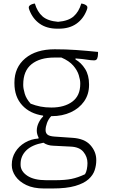

<svg xmlns="http://www.w3.org/2000/svg" viewBox="-20 -821 640 1091"><path d="M189 -79Q189 -101 199.5 -123Q210 -145 225 -159V-164Q150 -175 106 -223Q62 -271 62 -348V-352Q62 -438 123.5 -489.5Q185 -541 291 -541Q354 -541 411 -537Q468 -533 537 -526V-516Q537 -500 532.5 -489Q528 -478 515 -478Q498 -478 474 -482Q450 -486 409 -489V-483Q441 -465 463.5 -429.5Q486 -394 486 -342V-338Q486 -285 458 -245Q430 -205 382 -183Q334 -161 274 -161Q273 -161 271 -161Q255 -144 247 -122Q239 -100 239 -82Q239 -65 250 -56Q261 -47 289 -45L390 -38Q460 -34 493.5 3.5Q527 41 527 88V91Q527 118 518 146Q509 174 483 197.5Q457 221 407.5 235.5Q358 250 277 250H230Q170 250 129.5 230.5Q89 211 68 180.5Q47 150 47 118V114Q47 75 67 42.5Q87 10 121.5 -10.5Q156 -31 199 -34V-40Q189 -59 189 -79ZM154 -232Q182 -221 210 -215.5Q238 -210 272 -210Q346 -210 391 -243.5Q436 -277 436 -344V-348Q436 -367 427.5 -394.5Q419 -422 396 -448.5Q373 -475 329 -494Q310 -494 289 -494Q206 -494 159 -456Q112 -418 112 -341V-337Q112 -318 120.5 -289Q129 -260 154 -232ZM243 203H292Q350 203 386.5 195.5Q423 188 463 169Q470 158 473.5 140.5Q477 123 477 107V105Q477 70 454 42Q431 14 381 12L282 7Q250 6 227 -10Q161 2 129 34Q97 66 97 110V115Q97 152 135 177.5Q173 203 243 203ZM310 -697Q369 -702 398.5 -728Q428 -754 442 -801Q463 -798 473 -788Q480 -781 473 -764Q454 -714 414 -686Q374 -658 314 -658H306Q246 -658 206 -686Q166 -714 147 -764Q140 -781 147 -788Q157 -798 178 -801Q192 -754 221.5 -728Q251 -702 310 -697Z"/></svg>

Font: Recursive Mn Csl St Lt
Style: Regular
Weight: 300
Monospace: yes
Version: Version 1.079;hotconv 1.0.112;makeotfexe 2.5.65598; ttfautoh